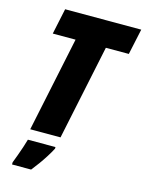

<svg xmlns="http://www.w3.org/2000/svg" viewBox="-136 -795 832 1097"><g transform="rotate(15 280.0 -246.5)"><path d="M94.2 0 211.9 -561.5H77.1L109.4 -713.9H559.6L526.9 -561.5H391.1L273.4 0ZM45.9 221.2V208.5Q54.2 187.5 63.5 161.6Q72.8 135.7 81.8 109.4Q90.8 83 96.7 61H259.8V70.3Q246.6 95.7 230 121.8Q213.4 147.9 195.3 173.1Q177.2 198.2 158.7 221.2Z"/></g></svg>

Font: Open Sans SemiCondensed ExtraBold
Style: Italic
Weight: 800
Width: 4
Italic angle: -12°
Designer: Monotype Design Team
Foundry: Monotype Imaging Inc.
Version: Version 3.003